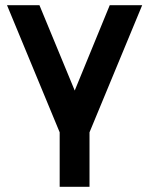

<svg xmlns="http://www.w3.org/2000/svg" viewBox="-20 -520 574 740"><path d="M7 -500 210 -10V200H325V-10L528 -500H403L268 -171L132 -500Z"/></svg>

Font: Unageo
Style: SemiBold
Weight: 600
Designer: Richard Sepsi
Foundry: Richard Sepsi
Version: Version 2.000